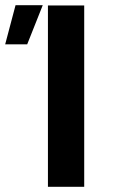

<svg xmlns="http://www.w3.org/2000/svg" viewBox="-92 -721 438 741"><path d="M93 -700H233V0H93ZM-32 -701H73L13 -550H-72Z"/></svg>

Font: Moderustic SemiBold
Style: Regular
Weight: 600
Designer: Tural Alisoy
Foundry: TAFT Foundry
Version: Version 2.120